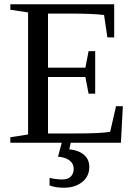

<svg xmlns="http://www.w3.org/2000/svg" viewBox="-20 -675 651 908"><path d="M314.5 0 307.6 31.2Q352.1 35.6 377.2 57.1Q402.3 78.6 402.3 114.3Q402.3 159.2 368.4 186Q334.5 212.9 281.7 212.9Q244.6 212.9 214.4 202.1V166Q225.1 169.4 243.7 171.6Q262.2 173.8 272.9 173.8Q302.2 173.8 315.4 159.4Q328.6 145 328.6 123Q328.6 99.1 309.1 84Q289.6 68.8 254.4 65.9L272 0H28.8V-25.9L112.8 -39.1V-616.2L28.8 -628.9V-654.8H520V-498H487.8L472.2 -604Q417.5 -610.8 314 -610.8H207V-355H383.8L398.9 -433.1H430.2V-231.9H398.9L383.8 -311H207V-43.9H335.9Q461.9 -43.9 501 -51.8L528.8 -172.9H561L551.8 0Z"/></svg>

Font: Tinos
Style: Regular
Weight: 400
Designer: Steve Matteson
Foundry: Monotype Imaging Inc.
Version: Version 1.23